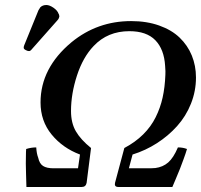

<svg xmlns="http://www.w3.org/2000/svg" viewBox="-20 -743 799 763"><path d="M192.9 -74.2H290L297.9 -128.9Q229 -154.8 185.1 -208.5Q141.1 -262.2 141.1 -335.9Q141.1 -472.7 264.2 -575.2Q366.7 -659.2 501 -659.2Q563 -659.2 612.5 -641.6Q662.1 -624 693.8 -593.5Q725.6 -563 742.2 -522.5Q758.8 -481.9 758.8 -435.1Q758.8 -380.9 738.8 -330.8Q718.8 -280.8 683.8 -241.9Q648.9 -203.1 603.8 -174.1Q558.6 -145 506.8 -128.9L492.2 -74.2H578.1Q581.1 -74.2 587.4 -74.7Q593.8 -75.2 597.2 -75.2Q627.4 -79.1 648.4 -97.4Q669.4 -115.7 687 -157.2Q707 -157.2 723.1 -150.9Q717.8 -132.8 709.2 -109.6Q700.7 -86.4 695.1 -72Q689.5 -57.6 678.2 -31.2Q667 -4.9 665 0H450.2Q433.6 0 437 -16.1L474.1 -154.8Q518.1 -178.2 549.1 -209Q580.1 -239.7 598.6 -277.1Q617.2 -314.5 626.2 -355.2Q635.3 -396 637.2 -445.8Q638.2 -457 636.2 -481Q632.3 -546.9 597.4 -583Q562.5 -619.1 494.1 -619.1Q407.7 -619.1 352.1 -560.1Q309.6 -515.6 285.9 -442.9Q262.2 -370.1 262.2 -301.8Q262.2 -254.4 281.5 -221.2Q300.8 -188 341.8 -154.8L324.2 -16.1Q320.8 0 305.2 0H85Q85 -7.3 83.5 -52.2Q82 -97.2 83 -123Q83 -142.1 84 -150.9Q104 -157.2 124 -157.2Q125.5 -132.3 131.8 -116.2Q136.7 -92.8 151.1 -83.5Q165.5 -74.2 192.9 -74.2ZM164.1 -723.1Q176.8 -723.1 192.6 -712.2Q208.5 -701.2 212.9 -688Q214.8 -686 214.8 -683.1Q215.8 -681.2 215.8 -676.8Q213.4 -668.9 211.9 -667Q211.4 -666 210 -664.6Q208.5 -663.1 208 -662.1L106.9 -547.9Q101.1 -540 95.2 -540Q89.4 -540 81.8 -544.2Q74.2 -548.3 74.2 -553.2Q74.2 -558.1 76.2 -563L132.8 -702.1Q133.8 -704.1 136.5 -708Q139.2 -711.9 140.1 -713.9Q149.4 -723.1 164.1 -723.1Z"/></svg>

Font: Common Serif SemiBold
Style: Italic
Weight: 600
Italic angle: -12°
Designer: Philipp H. Poll, Khaled Hosny
Foundry: Stefan Peev, Context Ltd.
Version: Version 1.026